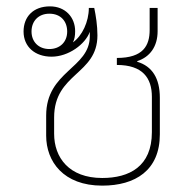

<svg xmlns="http://www.w3.org/2000/svg" viewBox="-20 -575 612 603"><path d="M301 8C405 8 482 -40 482 -153V-268C482 -329 458 -367 411 -381V-383C451 -396 475 -429 475 -477V-550H450V-481C450 -432 430 -393 347 -393V-371C428 -371 457 -330 457 -271V-160C457 -52 386 -16 301 -16C197 -16 150 -80 150 -155V-206C150 -346 286 -340 286 -464C286 -495 281 -526 276 -550H259C259 -507 238 -462 209 -442C214 -451 216 -463 216 -477C216 -521 185 -555 137 -555C84 -555 54 -522 54 -476C54 -428 90 -397 142 -397C195 -397 248 -436 262 -475C262 -471 262 -466 262 -461C262 -360 125 -352 125 -212V-149C125 -68 179 8 301 8ZM135 -421C101 -421 79 -444 79 -476C79 -509 101 -532 135 -532C171 -532 191 -508 191 -476C191 -442 167 -421 135 -421Z"/></svg>

Font: Noto Sans Thai Looped Thin
Style: Regular
Weight: 100
Designer: Sasikarn Vongin, Ben Mitchell
Foundry: The Fontpad Ltd
Version: Version 1.001